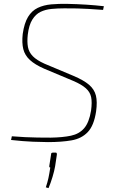

<svg xmlns="http://www.w3.org/2000/svg" viewBox="-20 -721 593 989"><path d="M329 -701Q378 -700 424.5 -697Q471 -694 515 -689L511 -670Q467 -673 436.5 -675Q406 -677 377.5 -677.5Q349 -678 311 -678Q277 -678 245.5 -675Q214 -672 189 -660Q164 -648 146.5 -620Q129 -592 123 -542Q119 -505 124 -478.5Q129 -452 149 -431.5Q169 -411 209 -393L359 -330Q411 -308 438.5 -284.5Q466 -261 474 -229Q482 -197 475 -147Q464 -74 432 -40.5Q400 -7 348.5 2Q297 11 227 11Q199 11 149.5 9Q100 7 37 0L41 -19Q78 -16 110 -14.5Q142 -13 174 -12.5Q206 -12 241 -12Q303 -13 345.5 -22Q388 -31 413.5 -60.5Q439 -90 449 -151Q455 -194 449.5 -220.5Q444 -247 422 -266.5Q400 -286 358 -304L208 -367Q160 -388 134 -412Q108 -436 100 -468Q92 -500 97 -546Q105 -602 124.5 -634Q144 -666 174.5 -680.5Q205 -695 244 -698.5Q283 -702 329 -701ZM266 65Q270 65 271.5 67Q273 69 273 75L264 135Q260 159 250.5 190.5Q241 222 230 248L216 244Q225 217 229.5 196Q234 175 239 142Q236 142 234.5 139.5Q233 137 234 133L243 75Q243 69 245.5 67Q248 65 255 65Z"/></svg>

Font: Exo 2 Thin
Style: Italic
Weight: 250
Italic angle: -8°
Designer: Natanael Gama
Foundry: Natanael Gama
Version: Version 2.010